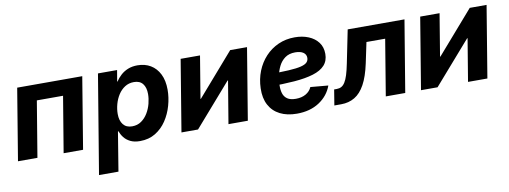

<svg xmlns="http://www.w3.org/2000/svg" viewBox="-61 -879 3754 1416"><g transform="rotate(-10 1816.5 -171.0)"><path d="M590.3 -535.6 502 0H356.4L425.8 -418H229.5L160.2 0H14.6L103 -535.6Z M585.4 204.1 708 -535.6H851.1L836.9 -451.7H839.8Q855.5 -476.1 878.7 -497.3Q901.9 -518.6 933.1 -531.2Q964.4 -543.9 1004.4 -543.9Q1060.1 -543.9 1102.3 -518.8Q1144.5 -493.7 1168.7 -445.6Q1192.9 -397.5 1192.9 -328.6Q1192.9 -270 1176 -210.2Q1159.2 -150.4 1126 -100.6Q1092.8 -50.8 1043.2 -20.5Q993.7 9.8 927.7 9.8Q884.8 9.8 855.7 -4.6Q826.7 -19 809.1 -41.5Q791.5 -64 783.7 -88.4H778.8L731 204.1ZM889.2 -107.4Q928.7 -107.4 958 -127.9Q987.3 -148.4 1006.8 -180.9Q1026.4 -213.4 1035.9 -250.7Q1045.4 -288.1 1045.4 -322.3Q1045.4 -371.1 1023.4 -398.9Q1001.5 -426.8 957.5 -426.8Q918.9 -426.8 889.4 -407.7Q859.9 -388.7 839.8 -357.4Q819.8 -326.2 809.6 -289.1Q799.3 -252 799.3 -215.3Q799.3 -165.5 822.3 -136.5Q845.2 -107.4 889.2 -107.4Z M1735.8 0H1590.8L1643.6 -317.9H1640.1L1362.8 0H1238.8L1327.1 -535.6H1472.2L1419.9 -219.2H1422.9L1698.2 -535.6H1824.2Z M2102.5 11.7Q2029.3 11.7 1976.3 -15.1Q1923.3 -42 1895.8 -93.5Q1868.2 -145 1870.6 -218.8Q1872.6 -287.6 1896.2 -346.9Q1919.9 -406.2 1961.4 -450.9Q2002.9 -495.6 2059.1 -520.8Q2115.2 -545.9 2182.1 -545.9Q2239.7 -545.9 2285.4 -527.1Q2331.1 -508.3 2357.7 -472.9Q2384.3 -437.5 2384.3 -386.7Q2384.3 -335 2354.2 -302Q2324.2 -269 2266.1 -251.2Q2208 -233.4 2123.5 -226.8Q2039.1 -220.2 1929.2 -220.2L1944.3 -310.5Q2038.1 -310.5 2097.7 -314Q2157.2 -317.4 2189.9 -325.7Q2222.7 -334 2235.6 -347.7Q2248.5 -361.3 2248.5 -381.3Q2248.5 -406.7 2227.1 -421.4Q2205.6 -436 2167 -436Q2120.6 -436 2090.6 -414.1Q2060.5 -392.1 2043.5 -357.9Q2026.4 -323.7 2019.3 -285.9Q2012.2 -248 2011.7 -215.3Q2010.7 -182.1 2019 -155.5Q2027.3 -128.9 2049.8 -113.3Q2072.3 -97.7 2113.8 -97.7Q2157.2 -97.7 2188.5 -115.7Q2219.7 -133.8 2232.9 -164.6L2365.7 -152.8Q2338.9 -78.6 2270 -33.4Q2201.2 11.7 2102.5 11.7Z M2383.8 0 2402.8 -116.7H2421.9Q2441.9 -116.7 2457 -124.8Q2472.2 -132.8 2484.6 -152.3Q2497.1 -171.9 2507.6 -205.3Q2518.1 -238.8 2528.3 -289.6L2578.1 -535.6H3003.4L2914.6 0H2769L2838.4 -419.9H2698.2L2665.5 -264.6Q2645 -168.9 2613 -110.8Q2581.1 -52.7 2536.6 -26.4Q2492.2 0 2435.5 0Z M3529.8 0H3384.8L3437.5 -317.9H3434.1L3156.7 0H3032.7L3121.1 -535.6H3266.1L3213.9 -219.2H3216.8L3492.2 -535.6H3618.2Z"/></g></svg>

Font: Inter 20pt
Style: Bold Italic
Weight: 700
Italic angle: -9.3988°
Version: Version 4.001;git-66647c0bb